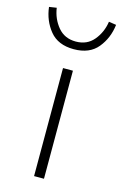

<svg xmlns="http://www.w3.org/2000/svg" viewBox="-147 -774 524 824"><g transform="rotate(15 115.0 -361.5)"><path d="M92 0V-480H136V0ZM-34 -718 -1 -723Q6 -675 35.5 -639.5Q65 -604 115 -604Q165 -604 194.5 -639.5Q224 -675 231 -723L264 -718Q257 -658 221 -614Q185 -570 115 -570Q45 -570 9 -614Q-27 -658 -34 -718Z"/></g></svg>

Font: Toshiba Sans Light
Style: Regular
Weight: 300
Designer: Paul D. Hunt
Foundry: Toshiba Corporation
Version: Version 2.020;PS 2.0;hotconv 1.0.86;makeotf.lib2.5.63406